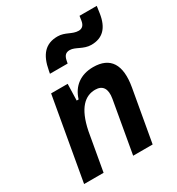

<svg xmlns="http://www.w3.org/2000/svg" viewBox="-190 -926 965 1046"><g transform="rotate(-30 293.0 -403.0)"><path d="M31.7 0H154.3L196.3 -237.8C223.1 -370.1 277.3 -415 340.3 -415C387.2 -415 407.7 -384.3 397.5 -325.2L340.3 0H462.9L520.5 -325.2C543.9 -458.5 500 -527.3 392.1 -527.3C313.5 -527.3 257.8 -486.3 236.3 -414.1H224.1L227.1 -517.6H123ZM170.9 -613.3H282.2L285.6 -630.4C291.5 -659.7 304.2 -671.4 328.6 -671.4C363.3 -671.4 396 -636.7 445.8 -636.7C517.1 -636.7 557.6 -678.2 570.3 -761.7L576.7 -806.2H468.3L463.9 -776.9C459.5 -751 446.3 -737.8 424.3 -737.8C383.3 -737.8 356.4 -769 308.1 -769C231 -769 190.9 -722.7 174.3 -630.9Z"/></g></svg>

Font: Cascadia Code SemiBold
Style: Italic
Weight: 600
Italic angle: -10°
Monospace: yes
Designer: Aaron Bell
Foundry: Saja Typeworks
Version: Version 2404.023